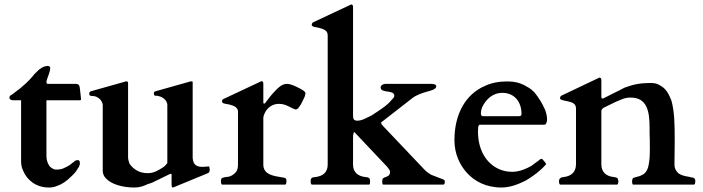

<svg xmlns="http://www.w3.org/2000/svg" viewBox="-20 -823 3136 856"><path d="M327 -109C320 -109 314 -107 310 -102C304 -98 298 -93 292 -88C284 -83 276 -78 266 -74C257 -69 245 -67 230 -67C217.6 -67 207.7 -75.3 201 -82C192.8 -94.2 187 -107.6 187 -129V-372C187 -374 187 -375 188 -376H337C340 -376 341 -377 341 -379C341 -383 341 -388 340 -394L338 -412C335.1 -429.3 338.5 -449 319 -449H195C188.3 -449 187 -451.4 187 -458C190.5 -478.9 204 -499.5 204 -522C204 -526.1 196.8 -529 193 -529C172.9 -529 153.6 -514.2 143 -502C136 -496 129 -488 124 -481C106.7 -460.8 89.6 -445.8 70 -429L46 -411C39 -405 32 -400 25 -396C23.6 -396 22 -388.8 22 -387C22 -380.3 30 -376 37 -376H74V-104C74 -89 77 -74 84 -60C101 -20.3 140.4 13 198 13C211 13 223 11 234 6C257.9 -2 277.3 -16.3 293 -32C305.6 -43 319.6 -57.2 327 -72C330 -76 332 -79 332 -80C333 -81 334 -83 334 -86C336 -88 336 -91 336 -95C336 -101.6 335.5 -109 327 -109Z M750 13C752.5 12.4 758.1 10 759 10L907 -51C910 -52 912 -55 914 -58C914 -62 915 -64 915 -65C915 -67 915 -70 914 -74C914 -79 913 -81 912 -81L883 -79C852.9 -79 841 -91.4 839 -119V-456C840 -459 838 -460 835 -460H828C826 -459 824 -459 822 -458L673 -416C667.3 -414.1 666 -412.1 666 -405C666 -402 667 -400 668 -398C669 -398 671 -397 674 -396H682C684 -395 687 -395 689 -394C706.2 -390.2 723.9 -376.1 726 -357V-96C722 -90 716 -84 710 -79C690.3 -66.7 669.3 -51 639 -51C599.6 -51 575.4 -68.8 558 -92C554 -102 551 -112 551 -123V-452C551 -457 549 -460 546 -460H540C538 -459 536 -459 534 -458L385 -416C379.6 -414.2 378 -410.8 378 -404C378 -398.4 380.4 -396 386 -396C388 -395 390 -395 393 -395C414.4 -395 435.7 -376.9 438 -356V-62C438 -49 443 -37 452 -28C476.4 -0.8 527.9 13 579 13C603.7 13 621.5 6.3 638 -2C645 -4 652 -6 659 -9L737 -47C737 -48 737 -48 738 -48H740C743 -48 744 -47 745 -46V1C745 5.5 745.8 13 750 13Z M965 -15C965 -6 967 -1 970 0H1252C1255 -1 1257 -6 1257 -15C1257 -30.7 1251.7 -29.9 1239 -32C1200.9 -38.4 1154 -43.6 1154 -89V-295C1154 -302 1156 -310 1160 -318C1169.3 -339.6 1192 -360 1223 -360C1255.6 -360 1271.9 -343.4 1297 -335H1298C1303 -335 1308 -338 1312 -344C1323.3 -357.2 1330.2 -375.5 1338 -391C1340 -399 1342 -404 1342 -407C1342 -416.6 1319 -427.5 1310 -432C1295.5 -439.2 1276.4 -449 1259 -449C1238.1 -449 1219.8 -432.3 1208 -419C1191.4 -402.4 1177.5 -384 1164 -366C1163 -365 1162 -364 1161 -362C1160 -362 1158 -361 1157 -361C1156 -361 1155 -362 1154 -364V-450C1154 -457 1151 -461 1146 -461C1145 -461 1144 -461 1143 -460L1139 -458L977 -382C974 -381 972 -379 972 -378C970 -376 970 -374 970 -373C970 -369 970 -366 972 -366C972 -361.6 992.9 -358.6 998 -358C1011.7 -354.1 1026.3 -351.6 1034 -342C1039 -338 1041 -332 1041 -324V-89C1041 -74 1038 -63 1032 -56C1021.8 -44.1 1007 -34 988 -34C973.5 -30.4 965 -32.8 965 -15Z M1689 0H1955C1963.3 0 1963 -7.7 1963 -15C1963 -19 1960 -22 1954 -24C1937 -29.7 1919.7 -37.6 1902 -44C1892 -50 1883 -56 1874 -65L1688 -261C1687 -263 1685 -266 1682 -268C1680 -272 1679 -274 1679 -277L1819 -386C1836.1 -399.3 1862.2 -408.5 1886 -415C1899.9 -418.8 1925 -424.6 1925 -438C1925 -445 1918 -449 1903 -449H1698C1688.8 -449 1677 -442.8 1677 -433C1677 -405.4 1738 -424.7 1738 -396C1738 -392 1735 -386 1728 -380C1706.4 -351.3 1667.2 -328.8 1636 -308C1617.5 -299.5 1595 -285 1574 -285C1559.3 -285 1554 -290.2 1554 -307V-792C1554 -799 1551 -803 1546 -803C1545 -803 1544 -803 1543 -802L1539 -800L1377 -724C1374 -723 1372 -721 1372 -719C1370 -717 1370 -715 1370 -714C1370 -711 1370 -708 1372 -708C1372 -703.6 1392.9 -700.6 1398 -700C1417.6 -694.4 1441 -690.1 1441 -666V-89C1441 -53.7 1418.1 -37.8 1388 -34C1373.4 -32.2 1365 -32.1 1365 -15C1365 -6 1367 -1 1370 0H1625C1630 0 1630 -8.6 1630 -15C1630 -32.1 1621.5 -32.2 1607 -34C1577.2 -37.7 1554 -53.7 1554 -89V-210C1554 -216 1554 -222 1556 -226C1556 -232 1558 -234 1560 -234H1561V-233L1698 -88C1703.9 -82.1 1719 -66.2 1719 -57C1719 -48.6 1715.7 -40.2 1709 -38C1698.2 -30.8 1684 -34.2 1684 -15C1684 -8.7 1684 0 1689 0Z M2419 -290C2419 -304 2416 -318 2410 -334C2397.8 -362.4 2380.3 -389.6 2362 -412C2344.5 -429.5 2335.1 -433.1 2316 -444C2295.5 -454.2 2273.1 -460 2242 -460C2205 -460 2172 -454 2142 -440C2058.1 -404 2006 -317.6 2006 -198C2006 -137.5 2029.8 -87.7 2061 -53C2094.9 -15.3 2146.4 13 2216 13C2255.8 13 2294.1 -3.1 2324 -18C2355.7 -36.7 2390 -61.9 2413 -89C2414 -90 2415 -91 2415 -92C2411.2 -95.8 2411.7 -99.7 2406 -104C2404.3 -106.5 2398.3 -115 2394 -115C2393 -115 2392 -115 2390 -114C2381 -107 2372 -100 2363 -94C2354 -86 2344 -80 2333 -75C2312.3 -65.6 2291.5 -57 2263 -57C2242 -57 2223 -61 2205 -69C2147.9 -94.4 2111 -154.2 2111 -237C2111 -246 2112 -253 2112 -258C2114 -264 2116 -267 2119 -267H2407C2415.4 -267 2419 -281.4 2419 -290ZM2124 -320C2124 -327 2126 -336 2130 -346C2145.5 -376.9 2173.5 -409 2220 -409C2273.2 -409 2305 -369.2 2305 -316C2306 -309 2302 -305 2293 -305H2133C2125.4 -305 2124 -311.6 2124 -320Z M2477 0H2732C2735.7 -1.8 2737 -10.3 2737 -15C2737 -17 2737 -20 2735 -23C2735 -31.5 2723.5 -32.8 2714 -34C2683.6 -37.8 2661 -54.4 2661 -91V-330C2662.9 -335.7 2668.8 -342.3 2674 -344C2695 -354 2711 -362 2723 -368C2749.1 -378 2762 -388 2792 -388C2864.5 -388 2876 -326.8 2876 -256C2876 -236 2876 -218 2877 -201C2877 -186.8 2877.3 -171.7 2877.3 -156.7C2877.3 -134.7 2876.6 -113 2873 -95C2869.7 -68.3 2859.4 -49.9 2841 -42C2829 -35.1 2813.4 -34.7 2802 -29C2801 -28 2801 -26 2799 -22C2799 -19 2798 -16 2798 -15C2798 -13 2798 -10 2799 -6C2799 -3 2800 -1 2802 0H3075C3078.7 -1.8 3080 -10.3 3080 -15C3080 -17 3079 -20 3079 -23C3074.9 -29.2 3072.7 -32 3063 -32C3057 -34 3051 -35 3045 -36C3029.9 -38.2 3015.5 -43 3005 -50C2994.5 -60.5 2987 -70.3 2987 -91C2987 -121.6 2988 -156.8 2988 -184C2988 -191.2 2988 -198.3 2988 -205.5C2988 -266.9 2987.3 -326.1 2973 -376C2961.8 -404.1 2948.4 -429.3 2923 -442C2912 -450 2898 -453 2882 -453C2828.4 -453 2800.5 -445.3 2764 -432C2734.1 -415.7 2707.6 -404.1 2673 -386C2672 -385 2670 -384 2669 -384H2665C2663 -384 2662 -386 2661 -389V-465C2661 -473 2658 -477 2653 -477C2652 -477 2651 -477 2650 -476C2594.8 -449.5 2539.3 -423.4 2484 -397C2481 -396 2479 -394 2479 -392C2477 -391 2477 -389 2477 -388C2477 -384 2477 -382 2479 -380C2503.4 -367.8 2548 -375.1 2548 -339V-91C2548 -54.5 2525 -37.8 2495 -34C2481.7 -32.3 2477.7 -31.3 2473 -22C2473 -19 2472 -16 2472 -15C2472 -10.3 2473.3 -1.8 2477 0Z"/></svg>

Font: fbb
Style: Bold
Weight: 400
Designer: David J. Perry, Michael Sharpe
Version: Version 1.045